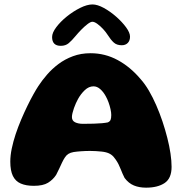

<svg xmlns="http://www.w3.org/2000/svg" viewBox="-20 -846 839 886"><path d="M654.1 20Q622.4 20 597.9 9.9Q573.5 -0.1 554.9 -24.9Q550 -33.9 545.8 -44Q541.5 -54.1 537.2 -64.8Q533 -75.4 527.5 -86.8Q522 -98.1 514.1 -109.4Q504.5 -124.1 493.4 -132.1Q482.2 -140.1 466.6 -143.6Q459.8 -145.4 448.1 -146.6Q436.4 -147.9 422.6 -148.7Q408.8 -149.5 395.8 -149.5Q376 -149.5 355.6 -148.1Q335.2 -146.8 319.8 -144.4Q304.9 -141.8 295.6 -135.9Q286.2 -130 279.4 -119.4Q272.6 -109.1 266.2 -95.6Q259.9 -82.1 253.2 -67.6Q246.6 -53 239 -38.9Q224.6 -16.9 201.7 -2.7Q178.8 11.5 136.1 11.5Q100 11.5 75.7 0.9Q51.4 -9.6 39.4 -34.2Q27.5 -58.8 27.5 -100.1Q27.5 -128.1 34.2 -160.4Q40.9 -192.6 52.2 -226.8Q63.6 -261 77.7 -294.1Q91.8 -327.2 106.3 -357.1Q120.9 -387 134.2 -410.8Q147.5 -434.6 157.2 -449.2Q174 -475 197.1 -501.6Q220.1 -528.2 249.9 -550.6Q279.6 -572.9 316.5 -586.6Q353.4 -600.4 398.1 -600.4Q464.9 -600.4 523.3 -568.7Q581.8 -537 629.6 -480.1Q649.1 -458.2 667.1 -427.6Q685 -396.9 700.8 -360.8Q716.6 -324.6 729.6 -286.1Q742.5 -247.6 752.1 -209.6Q761.8 -171.6 766.8 -137.5Q771.8 -103.4 771.8 -76Q771.8 -22.9 739.7 -1.4Q707.6 20 654.1 20ZM477.1 -281.1Q487.1 -285.2 490.2 -292.8Q493.4 -300.4 493.4 -315.4Q493.4 -326.6 490.1 -341.9Q486.8 -357.1 481 -373.2Q475.2 -389.4 467.8 -402.4Q457 -422.2 442.4 -434.9Q427.9 -447.6 411.5 -447.6Q389.8 -447.6 371.2 -429.9Q352.6 -412.1 340 -389.1Q335.5 -380.9 330.4 -369.9Q325.4 -358.9 321.3 -347.1Q317.2 -335.4 314.6 -324.6Q311.9 -313.9 311.9 -305.9Q311.9 -288.9 326.4 -281.8Q341 -274.6 362.8 -274.6Q390.9 -274.6 412.5 -275.3Q434.1 -276 450.2 -277.4Q466.4 -278.9 477.1 -281.1ZM260.5 -634.5Q220.4 -634.5 220.4 -675.1Q220.4 -694.9 239.6 -720.4Q258.8 -746 288.4 -769.9Q318.1 -793.8 350 -809.6Q381.9 -825.5 406.8 -825.5Q429.4 -825.5 459 -809.4Q488.6 -793.2 516.2 -768.9Q543.8 -744.6 561.9 -719.8Q580 -694.9 580 -677Q580 -658.4 569.6 -647.8Q559.2 -637.2 541.8 -637.2Q518.6 -637.2 504.9 -649.8Q491.1 -662.4 477.4 -684.2Q468.6 -698.1 455.4 -712.4Q442.1 -726.6 428.9 -736.1Q415.6 -745.6 406.4 -745.6Q398 -745.6 383.9 -734.8Q369.8 -724 354.8 -708.7Q339.9 -693.4 328.2 -679.2Q311.5 -658.9 297 -646.7Q282.5 -634.5 260.5 -634.5Z"/></svg>

Font: Gluten Thin
Style: Regular
Weight: 100
Designer: Tyler Finck
Foundry: Etcetera Type Company
Version: Version 1.300